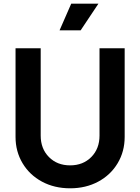

<svg xmlns="http://www.w3.org/2000/svg" viewBox="-20 -1006 758 1038"><path d="M64 -266V-745H200V-273Q200 -202 244.5 -157Q289 -112 359 -112Q429 -112 473.5 -157Q518 -202 518 -273V-745H654V-266Q654 -187 616 -123.5Q578 -60 511 -24Q444 12 359 12Q274 12 207 -24Q140 -60 102 -123.5Q64 -187 64 -266ZM365 -986H512L416 -842H302Z"/></svg>

Font: Evergrow Sans
Style: Bold
Weight: 700
Foundry: 10Web
Version: Version 1.000